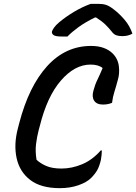

<svg xmlns="http://www.w3.org/2000/svg" viewBox="-20 -959 709 999"><path d="M291 20Q193 20 137.5 -22.5Q82 -65 66.5 -136Q51 -207 73 -291L80 -318Q130 -510 225.5 -615Q321 -720 454 -720Q492 -720 520 -709.5Q548 -699 566 -681Q594 -653 598.5 -614Q603 -575 593 -543Q583 -505 575 -480.5Q567 -456 563 -424Q542 -415 516 -415Q483 -415 470 -435Q457 -455 466 -487Q474 -518 487 -544.5Q500 -571 514 -605Q492 -623 451 -623Q369 -623 297 -540Q225 -457 187 -303L181 -281Q172 -246 167.5 -209Q163 -172 170 -128Q188 -110 219.5 -96Q251 -82 300 -82Q354 -82 407.5 -104.5Q461 -127 504 -176H510Q510 -165 508.5 -152.5Q507 -140 505 -127Q497 -93 485.5 -73Q474 -53 454 -33Q431 -10 387.5 5Q344 20 291 20ZM452 -939H492Q515 -939 532 -933.5Q549 -928 572 -910Q601 -888 628 -856.5Q655 -825 669 -784Q647 -771 616 -771Q598 -771 585 -775.5Q572 -780 561 -795Q546 -814 528 -831.5Q510 -849 480 -868H474Q423 -843 388 -817.5Q353 -792 331 -769H301Q270 -769 259.5 -776Q249 -783 250 -794Q252 -802 261 -815Q270 -828 289 -844Q324 -873 366 -898Q408 -923 452 -939Z"/></svg>

Font: Recursive Sn Csl St Med
Style: Italic
Weight: 500
Italic angle: -15°
Version: Version 1.079;hotconv 1.0.112;makeotfexe 2.5.65598; ttfautoh